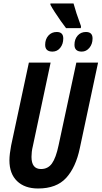

<svg xmlns="http://www.w3.org/2000/svg" viewBox="-20 -1074 584 1104"><path d="M199.2 9.8Q122.1 9.8 78.1 -32.7Q34.2 -75.2 34.2 -151.9Q34.2 -169.9 36.9 -192.1Q39.6 -214.4 43.9 -236.8L146 -713.9H271L168.9 -233.9Q164.6 -216.8 162.8 -200.7Q161.1 -184.6 161.1 -171.9Q161.1 -102.1 215.8 -102.1Q255.9 -102.1 278.8 -134.3Q301.8 -166.5 316.9 -238.8L418.9 -713.9H543.9L439 -222.2Q416 -111.8 360.4 -51Q304.7 9.8 199.2 9.8ZM359.9 -912.1Q347.2 -928.2 329.1 -953.9Q311 -979.5 294.7 -1004.9Q278.3 -1030.3 270 -1046.4V-1054.2H402.8Q409.7 -1028.8 419.9 -997.1Q430.2 -965.3 445.8 -923.3L444.8 -912.1ZM281.7 -777.3Q239.7 -777.3 239.7 -816.4Q239.7 -848.6 258.3 -869.4Q276.9 -890.1 306.2 -890.1Q343.8 -890.1 343.8 -853Q343.8 -820.8 326.4 -799.1Q309.1 -777.3 281.7 -777.3ZM450.2 -777.3Q408.2 -777.3 408.2 -816.4Q408.2 -848.6 426.5 -869.4Q444.8 -890.1 474.1 -890.1Q512.2 -890.1 512.2 -853Q512.2 -820.8 494.1 -799.1Q476.1 -777.3 450.2 -777.3Z"/></svg>

Font: Open Sans Condensed
Style: Bold Italic
Weight: 700
Width: 3
Italic angle: -12°
Designer: Monotype Design Team
Foundry: Monotype Imaging Inc.
Version: Version 3.003; ttfautohint (v1.8.4)